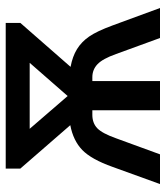

<svg xmlns="http://www.w3.org/2000/svg" viewBox="26 -606 580 672"><g transform="rotate(-90 316.0 -270.0)"><path d="M7.8 0 67.9 -166Q94.2 -240.2 127 -272Q159.7 -303.7 213.9 -314L62 -488.8V-540H571.8V-488.8L418 -313Q454.6 -306.2 480 -290.5Q505.4 -274.9 523.9 -248.3Q542.5 -221.7 563 -166L624 0H519L462.9 -153.8Q446.3 -200.7 427.2 -218.8Q408.2 -236.8 381.8 -236.8H368.2V0H266.1V-236.8H250Q221.2 -236.8 203.1 -219.5Q185.1 -202.1 168 -153.8L111.8 0ZM315.9 -323.2 432.1 -456.1H201.2Z"/></g></svg>

Font: Open Sans Semibold
Style: Regular
Weight: 600
Foundry: Ascender Corporation
Version: Version 1.10; ttfautohint (v1.5.65-e2d9)